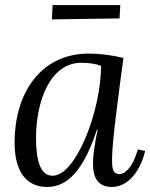

<svg xmlns="http://www.w3.org/2000/svg" viewBox="-20 -721 588 752"><path d="M448.2 -648.9 451.2 -701.2H186L183.1 -645ZM362.3 -212.9C352.1 -163.1 344.2 -116.7 344.2 -79.1C344.2 -24.9 364.3 11.2 418 11.2C498 11.2 539.1 -83 548.3 -129.9L520 -135.7C500 -64.9 469.2 -39.1 447.3 -39.1C418 -39.1 418.9 -71.8 418.9 -99.1C418.9 -164.1 442.4 -335 463.4 -494.1C419.9 -504.9 369.1 -511.2 329.1 -511.2C134.3 -511.2 37.1 -350.1 37.1 -163.1C37.1 -37.1 92.3 11.2 164.1 11.2C219.2 11.2 295.9 -16.1 359.4 -212.9ZM298.3 -475.1C329.1 -475.1 356 -471.2 376 -462.9C375 -284.2 277.3 -32.7 186 -32.7C137.2 -32.7 121.1 -94.7 121.1 -179.7C121.1 -326.7 177.2 -475.1 298.3 -475.1Z"/></svg>

Font: Lora Italic
Style: Regular
Weight: 400
Italic angle: -3°
Designer: Olga Karpushina, Alexei Vanyashin
Foundry: Cyreal
Version: Version 1.011;PS 001.011;hotconv 1.0.70;makeotf.lib2.5.58329